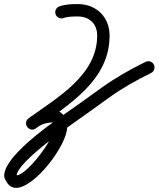

<svg xmlns="http://www.w3.org/2000/svg" viewBox="-36 -596 767 928"><path d="M271.4 -508.8C271.4 -508.8 271.4 -508.8 271.4 -508.8C292 -516.3 318.8 -516.4 340.5 -516.3C340.5 -516.3 340.5 -516.3 340.5 -516.3C340.6 -516.3 340.6 -516.3 340.6 -516.3C396.6 -516.3 433.7 -480.4 433.7 -424.1C433.7 -231.3 239.9 -124.2 102.4 -24.3C86.8 -13 88.8 5 98.3 17.1C107.8 29.2 124.9 35.3 139.5 22.8C161.7 3.8 192.1 -4.2 220.9 -4.2C226.3 -4.2 228.5 15.3 228.5 18.8C228.5 70.6 94.6 252.1 41.3 252.1C40.7 252.1 42.1 252.1 43.6 252.4C45 252.7 46.3 253.2 47.5 253.9C47.6 254.1 44.7 248.6 40.4 240.5C40.1 240 41 243.9 42 247.7C42.9 251.6 44 255.4 44 254.8C44 186.1 315.4 2.2 382 -45.7C418.5 -72 455 -98.2 491.5 -124.4C554.5 -169.7 624.5 -209.1 694.1 -243.2C709 -250.5 715.1 -268.5 707.8 -283.4C700.5 -298.3 682.5 -304.4 667.7 -297.1C595.1 -261.5 522.2 -220.4 456.5 -173.1C420 -146.9 383.5 -120.7 347 -94.5C258.2 -30.6 -16 146.1 -16 254.8C-16 255.4 -15.3 258.7 -14.4 262C-13.6 265.2 -12.7 268.5 -12.4 269C-0.5 291.2 12.5 312.1 41.3 312.1C132.4 312.1 288.5 104.6 288.5 18.8C288.5 -21.1 265.9 -64.2 220.9 -64.2C177.8 -64.2 133.7 -51.1 100.5 -22.8C85.9 -10.3 87.4 7.1 96.5 18.6C105.5 30 122.1 35.6 137.6 24.3C293.6 -89.2 493.7 -205.1 493.7 -424.1C493.7 -513.4 429.6 -576.3 340.6 -576.3C340.6 -576.3 340.6 -576.3 340.6 -576.3C340.7 -576.3 340.7 -576.3 340.7 -576.3C311.5 -576.4 278.4 -575.2 250.8 -565.1C235.2 -559.4 227.2 -542.2 232.9 -526.6C238.6 -511.1 255.8 -503.1 271.4 -508.8Z"/></svg>

Font: FRB American Cursive
Style: Bold Italic
Weight: 700
Italic angle: -25°
Version: Version 2.0;Modular Font Editor K font №1